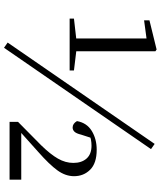

<svg xmlns="http://www.w3.org/2000/svg" viewBox="59 -836 805 963"><g transform="rotate(90 461.5 -354.5)"><path d="M73.2 -301.3V-322.9L178.1 -334.9H234.1L333.4 -322.9V-301.3ZM172.9 -301.3V-686.9L82 -674.7V-701.6L228.3 -737.5L237.1 -731.5V-301.3ZM591.2 0V-42.4L708.8 -158.6Q753.9 -204.8 775.5 -242.6Q797.1 -280.3 797.1 -319.9Q797.1 -361.6 775.1 -386.3Q753 -411 710.7 -411Q694.9 -411 679.3 -408Q663.7 -405 645.5 -396.1L674.1 -417L655.3 -358.9Q649.5 -334.6 640.5 -325.4Q631.4 -316.3 619.6 -316.3Q600 -316.3 587.4 -338Q596.1 -387.3 636.6 -412.2Q677.1 -437 730.9 -437Q798.4 -437 831 -404.4Q863.7 -371.7 863.7 -323.3Q863.7 -280.4 834.4 -239.9Q805 -199.3 741.4 -143.3L626.2 -40.1L638.9 -68.8L639.7 -58.6H881V0ZM219.6 27.9 193.5 9.6 701.8 -727.7 727.9 -709.4Z"/></g></svg>

Font: Noto Serif HK ExtraLight
Style: Regular
Weight: 200
Designer: Ryoko NISHIZUKA 西塚涼子 (kana & ideographs); Frank Grießhammer (Latin, Greek & Cyrillic); Wenlong ZHANG 张文龙 (bopomofo); San
Foundry: Adobe
Version: Version 2.002-H1;hotconv 1.1.0;makeotfexe 2.6.0